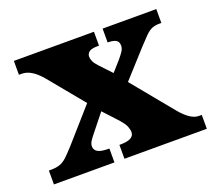

<svg xmlns="http://www.w3.org/2000/svg" viewBox="-96 -664 889 793"><g transform="rotate(-20 348.0 -268.0)"><path d="M15 0V-61H24Q48 -61 64.5 -67Q81 -73 96 -87.5Q111 -102 132 -125L259 -269L133 -422Q89 -475 47 -475H34V-536H386V-475H382Q352 -475 342 -466.5Q332 -458 332 -446Q332 -436 337 -425Q342 -414 355 -400L404 -348L443 -392Q455 -406 463.5 -418.5Q472 -431 472 -444Q472 -462 460 -468.5Q448 -475 428 -475H424V-536H660V-475H651Q632 -475 618 -469Q604 -463 589.5 -448.5Q575 -434 552 -409L447 -293L594 -114Q638 -61 674 -61H687V0H325V-61H330Q390 -61 390 -94Q390 -105 384 -120Q378 -135 352 -163L302 -217L239 -138Q230 -127 223 -116Q216 -105 216 -94Q216 -78 230 -69.5Q244 -61 277 -61H281V0Z"/></g></svg>

Font: Noto Serif Sinhala Black
Style: Regular
Weight: 900
Designer: Jelle Bosma - Monotype Design Team
Foundry: Monotype Imaging Inc.
Version: Version 2.007; ttfautohint (v1.8.4.7-5d5b)